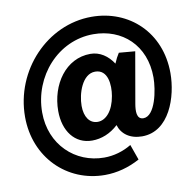

<svg xmlns="http://www.w3.org/2000/svg" viewBox="-95 -810 1119 1100"><g transform="rotate(-10 464.5 -260.0)"><path d="M428 193C498 193 568 174 632 139L600 49C552 78 497 94 441 94C273 94 135 -34 135 -222C135 -432 295 -613 501 -613C668 -613 798 -498 798 -309C798 -237 770 -89 701 -89C659 -89 663 -141 669 -177L721 -475L627 -483C615 -464 608 -451 597 -425C566 -473 520 -505 465 -505C321 -505 227 -368 227 -214C227 -98 289 -14 390 -14C444 -14 497 -35 542 -77C558 -23 606 12 676 12C835 12 898 -180 898 -317C898 -554 727 -713 508 -713C250 -713 34 -485 34 -214C34 22 207 193 428 193ZM440 -114C393 -114 364 -155 364 -220C364 -291 399 -400 474 -400C549 -400 556 -309 545 -246C531 -162 488 -114 440 -114Z"/></g></svg>

Font: Fixel Text 20240404
Style: Bold Italic
Weight: 700
Width: 4
Italic angle: -10°
Designer: AlfaBravo + MacPaw
Foundry: Kyrylo Tkachov, Marchela Mozhyna, Serhii Makarenko, Maria Weinstein, Zakhar Kryvoshyya
Version: Version 1.211;Glyphs 3.2 (3225)